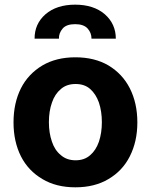

<svg xmlns="http://www.w3.org/2000/svg" viewBox="-20 -801 653 832"><path d="M306.6 10.7Q223.6 10.7 164.1 -24.9Q102.5 -61 70.8 -123.5Q38.6 -187.5 38.6 -270.5Q38.6 -354.5 70.8 -418.5Q102.1 -480.5 164.1 -517.6Q224.1 -552.7 306.6 -552.7Q389.6 -552.7 449.7 -517.6Q510.7 -481 542.5 -418.5Q575.2 -354 575.2 -270.5Q575.2 -188 542.5 -123.5Q510.7 -60.5 449.7 -24.9Q390.1 10.7 306.6 10.7ZM370.6 -128.4Q395.5 -149.4 408.7 -187Q421.4 -225.1 421.4 -271.5Q421.4 -318.4 408.7 -356.4Q395.5 -393.6 370.6 -415.5Q346.2 -437 307.6 -437Q269 -437 244.1 -415.5Q217.3 -393.1 205.1 -356.4Q191.9 -319.3 191.9 -271.5Q191.9 -224.6 205.1 -187Q217.3 -149.9 244.1 -128.4Q269.5 -106.4 307.6 -106.4Q345.7 -106.4 370.6 -128.4ZM235.4 -633.3H129.9Q129.4 -697.3 177.2 -739.3Q225.6 -780.8 305.7 -780.8Q385.7 -780.8 434.1 -739.3Q481.9 -697.3 481.9 -633.3H376.5Q376.5 -658.7 359.9 -677.2Q342.8 -696.3 305.7 -696.3Q267.6 -696.3 251.5 -677.2Q234.4 -657.2 235.4 -633.3Z"/></svg>

Font: My Font
Style: Bold
Weight: 500
Designer: Rasmus Andersson
Foundry: rsms
Version: Version 0.001